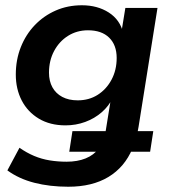

<svg xmlns="http://www.w3.org/2000/svg" viewBox="-20 -519 644 729"><path d="M239 190Q169 190 110.5 175Q52 160 8 128L54 42Q81 61 109.5 73Q138 85 169 90Q200 95 233 95Q274 95 305 82.5Q336 70 355 45L362 57H243L255 -21H392L379 -9Q380 -13 380.5 -17.5Q381 -22 382 -26L402 -150L409 -149Q394 -117 366.5 -93Q339 -69 303.5 -56Q268 -43 229 -43Q170 -43 127.5 -68.5Q85 -94 62.5 -137.5Q40 -181 40 -236Q40 -292 59 -340Q78 -388 112 -423.5Q146 -459 191.5 -479Q237 -499 291 -499Q350 -499 393 -471.5Q436 -444 448 -393L440 -391L456 -489H578L506 -37Q505 -31 503 -21Q501 -11 500 -7L493 -21H562L550 57H466L483 45Q453 116 391.5 153Q330 190 239 190ZM275 -138Q318 -138 351 -159Q384 -180 403.5 -216.5Q423 -253 423 -299Q423 -348 394.5 -376Q366 -404 314 -404Q272 -404 238.5 -383Q205 -362 185.5 -325.5Q166 -289 166 -243Q166 -211 179 -187.5Q192 -164 216.5 -151Q241 -138 275 -138Z"/></svg>

Font: Nunito Sans 12pt ExtraLight
Style: Italic
Weight: 200
Italic angle: -9°
Designer: Vernon Adams
Foundry: Vernon Adams
Version: Version 3.101;gftools[0.9.27]